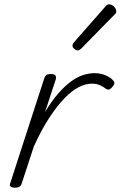

<svg xmlns="http://www.w3.org/2000/svg" viewBox="-20 -860 562 895"><path d="M49 15Q37 15 30 10Q23 5 28 -7L186 -494Q190 -506 196.5 -510.5Q203 -515 216 -515Q232 -515 237.5 -509Q243 -503 240 -490L190 -338Q222 -391 253 -426Q284 -461 313.5 -482Q343 -503 370 -511Q397 -519 421 -519Q449 -519 473 -508.5Q497 -498 508 -484Q514 -478 513 -471Q512 -464 504 -455Q496 -445 489 -443Q482 -441 474 -446Q463 -455 446.5 -462.5Q430 -470 408 -470Q379 -470 347.5 -454Q316 -438 282 -403.5Q248 -369 211 -313Q174 -257 138 -178L81 -4Q78 6 70.5 10.5Q63 15 49 15ZM341 -625Q335 -625 326.5 -632Q318 -639 318 -646Q318 -651 319.5 -654.5Q321 -658 325 -663L469 -827Q475 -835 479.5 -837.5Q484 -840 489 -840Q496 -840 504 -835Q512 -830 517 -822.5Q522 -815 522 -808Q522 -803 520.5 -799.5Q519 -796 514 -792L359 -634Q350 -625 341 -625Z"/></svg>

Font: Playwrite CU ExtraLight
Style: Regular
Weight: 250
Designer: Veronika Burian, José Scaglione
Foundry: TypeTogether
Version: Version 1.002